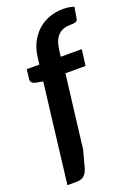

<svg xmlns="http://www.w3.org/2000/svg" viewBox="-161 -800 698 987"><g transform="rotate(-20 188.0 -306.5)"><path d="M216 -420.5 167.5 -21 142 73Q135 97.5 120.2 110.5Q105.5 123.5 78.5 123.5H29L94.5 -420.5L55 -427.5Q44 -429.5 37 -435.8Q30 -442 30 -453.5Q30 -454 30.2 -455.5Q30.5 -457 31 -462.2Q31.5 -467.5 32.8 -478.2Q34 -489 36.5 -508.5H105.5L110 -546.5Q115.5 -590.5 133.2 -625.5Q151 -660.5 178.2 -685Q205.5 -709.5 241 -722.5Q276.5 -735.5 317.5 -735.5Q349.5 -735.5 376.5 -726L365.5 -662Q364.5 -656.5 360.8 -653.2Q357 -650 351.5 -648.5Q346 -647 339.2 -646.5Q332.5 -646 325.5 -646Q305.5 -646 288.8 -640.5Q272 -635 259.2 -622.8Q246.5 -610.5 238.2 -590.8Q230 -571 226.5 -542.5L222.5 -508.5H337.5L326 -420.5Z"/></g></svg>

Font: Lato TR
Style: Bold Italic
Weight: 700
Italic angle: -12°
Designer: Lukasz Dziedzic
Foundry: tyPoland Lukasz Dziedzic
Version: Version 1.104 2013